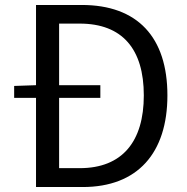

<svg xmlns="http://www.w3.org/2000/svg" viewBox="-20 -753 752 773"><path d="M125 0H313C534 0 654 -137 654 -369C654 -603 534 -733 309 -733H125V-410L37 -407V-359H125ZM218 -76V-359H384V-410H218V-658H301C473 -658 559 -555 559 -369C559 -184 473 -76 301 -76Z"/></svg>

Font: Noto Sans HK
Style: Regular
Weight: 400
Designer: Ryoko NISHIZUKA 西塚涼子 (kana, bopomofo & ideographs); Paul D. Hunt (Latin, Greek & Cyrillic); Sandoll Communications 산돌커뮤니
Foundry: Adobe
Version: Version 2.004;hotconv 1.0.118;makeotfexe 2.5.65603